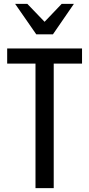

<svg xmlns="http://www.w3.org/2000/svg" viewBox="-20 -970 459 990"><path d="M163 0V-642H17V-720H403V-642H257V0ZM167 -793 58 -950H121L246 -820H174L298 -950H361L253 -793Z"/></svg>

Font: Instrument Sans Condensed Medium
Style: Regular
Weight: 500
Width: 3
Designer: Rodrigo Fuenzalida
Foundry: fragTYPE
Version: Version 1.000;gftools[0.9.28]